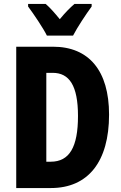

<svg xmlns="http://www.w3.org/2000/svg" viewBox="-20 -950 612 970"><path d="M217 -770H349C370 -811 415 -879 443 -917V-930H356C333 -910 311 -888 282 -853C256 -885 232 -912 211 -930H122V-917C149 -881 199 -807 217 -770ZM531 -371C531 -593 429 -714 248 -714H62V0H237C425 0 531 -133 531 -371ZM374 -364C374 -207 331 -133 236 -133H214V-582H246C330 -582 374 -518 374 -364Z"/></svg>

Font: Noto Sans Armenian ExtraCondensed ExtraBold
Style: Regular
Weight: 800
Width: 2
Designer: Monotype Design Team
Foundry: Monotype Imaging Inc.
Version: Version 2.008